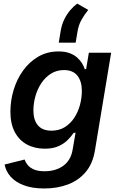

<svg xmlns="http://www.w3.org/2000/svg" viewBox="-20 -837 662 1072"><path d="M227.5 215.3Q159.7 215.3 112.5 197.3Q65.4 179.2 38.8 148.7Q12.2 118.2 5.9 81.5L117.2 53.7Q122.6 69.3 134.5 84.2Q146.5 99.1 169.2 109.1Q191.9 119.1 229 119.1Q291 119.1 333 88.9Q375 58.6 385.3 0L401.9 -96.2L391.1 -95.2Q377 -73.7 356 -53.5Q335 -33.2 304.4 -20Q273.9 -6.8 230 -6.8Q173.8 -6.8 130.4 -30.3Q86.9 -53.7 62.5 -99.9Q38.1 -146 38.1 -213.4Q38.1 -275.4 56.2 -335.2Q74.2 -395 109.1 -443.4Q144 -491.7 193.8 -520.8Q243.7 -549.8 306.6 -549.8Q342.8 -549.8 368.4 -540.3Q394 -530.8 411.1 -515.4Q428.2 -500 438.5 -482.7Q448.7 -465.3 453.6 -450.2L460.9 -451.7L476.1 -542.5H600.6L509.8 4.4Q497.6 77.6 457.8 124.3Q418 170.9 358.6 193.1Q299.3 215.3 227.5 215.3ZM267.1 -107.4Q310.1 -107.4 341.8 -127.2Q373.5 -147 394.8 -179.4Q416 -211.9 426.5 -251.2Q437 -290.5 437 -329.6Q437 -383.3 412.1 -414.6Q387.2 -445.8 337.4 -445.8Q295.9 -445.8 264.2 -425.5Q232.4 -405.3 210.4 -372.1Q188.5 -338.9 177.5 -299.1Q166.5 -259.3 166.5 -219.7Q166.5 -167 191.7 -137.2Q216.8 -107.4 267.1 -107.4ZM308.1 -598.6 318.8 -664.6Q324.7 -699.7 338.9 -728.8Q353 -757.8 372.1 -780Q391.1 -802.2 411.1 -816.9L472.7 -781.7Q452.6 -757.3 435.5 -727.3Q418.5 -697.3 412.6 -659.7L402.3 -598.6Z"/></svg>

Font: Inter 16pt SemiBold
Style: Italic
Weight: 600
Italic angle: -9.3988°
Version: Version 4.001;git-66647c0bb